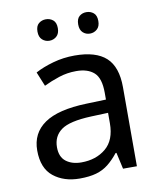

<svg xmlns="http://www.w3.org/2000/svg" viewBox="-83 -796 727 873"><g transform="rotate(-10 280.5 -360.0)"><path d="M288 -545Q386 -545 433 -502Q480 -459 480 -365V0H416L399 -76H395Q372 -47 347.5 -27.5Q323 -8 291.5 1Q260 10 215 10Q142 10 94 -28.5Q46 -67 46 -149Q46 -229 109 -272.5Q172 -316 303 -320L394 -323V-355Q394 -422 365 -448Q336 -474 283 -474Q241 -474 203 -461.5Q165 -449 132 -433L105 -499Q140 -518 188 -531.5Q236 -545 288 -545ZM314 -259Q214 -255 175.5 -227Q137 -199 137 -148Q137 -103 164.5 -82Q192 -61 235 -61Q303 -61 348 -98.5Q393 -136 393 -214V-262ZM141 -681Q141 -707 155 -718.5Q169 -730 188 -730Q207 -730 221 -718.5Q235 -707 235 -681Q235 -656 221 -643.5Q207 -631 188 -631Q169 -631 155 -643.5Q141 -656 141 -681ZM329 -681Q329 -707 342.5 -718.5Q356 -730 375 -730Q394 -730 408 -718.5Q422 -707 422 -681Q422 -656 408 -643.5Q394 -631 375 -631Q356 -631 342.5 -643.5Q329 -656 329 -681Z"/></g></svg>

Font: Noto Sans Meetei Mayek
Style: Regular
Weight: 400
Designer: Monotype Design Team and Neelakash Kshetrimayum
Foundry: Monotype Imaging Inc.
Version: Version 2.002